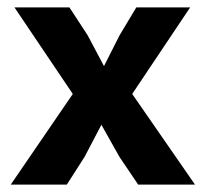

<svg xmlns="http://www.w3.org/2000/svg" viewBox="-20 -497 553 517"><path d="M336 -244 505 0H352L302 -74L253 -161L208 -75L160 0H9L176 -244L19 -477H167L216 -402L260 -319L302 -402L347 -477H492Z"/></svg>

Font: Ek Mukta
Style: Bold
Weight: 700
Designer: Girish Dalvi and Yashodeep Gholap
Foundry: Ek Type
Version: Version 2.538;PS 1.002;hotconv 16.6.51;makeotf.lib2.5.65220;